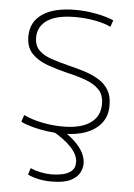

<svg xmlns="http://www.w3.org/2000/svg" viewBox="-53 -571 581 833"><g transform="rotate(5 237.0 -154.5)"><path d="M233 10Q201 10 167 5.5Q133 1 103 -7Q73 -15 50 -26L60 -56Q93 -40 139 -30.5Q185 -21 231 -21Q309 -21 350.5 -50Q392 -79 392 -133Q392 -173 370 -195.5Q348 -218 311 -231.5Q274 -245 229 -255Q184 -266 142 -281Q100 -296 74 -323.5Q48 -351 48 -398Q48 -461 98.5 -495.5Q149 -530 242 -530Q287 -530 332 -521.5Q377 -513 409 -499L399 -470Q370 -484 328.5 -491.5Q287 -499 244 -499Q165 -499 124 -472.5Q83 -446 82 -397Q82 -361 102.5 -340.5Q123 -320 158 -308.5Q193 -297 236 -286Q271 -278 305 -267Q339 -256 366 -239.5Q393 -223 409 -197Q425 -171 425 -132Q426 -87 403 -55.5Q380 -24 337 -7Q294 10 233 10ZM202 221Q145 221 99 200L108 171Q128 180 152 185Q176 190 201 190Q225 190 248 185Q271 180 286.5 167Q302 154 302 129Q302 97 272 64.5Q242 32 186 1L219 -12Q274 20 304.5 57Q335 94 335 132Q335 151 324.5 171.5Q314 192 285.5 206.5Q257 221 202 221Z"/></g></svg>

Font: M PLUS 1 ExtraLight
Style: Regular
Weight: 250
Version: Version 1.001